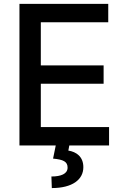

<svg xmlns="http://www.w3.org/2000/svg" viewBox="-20 -747 643 986"><path d="M79.9 0H266.3L252.5 67.5C304.7 72.4 327.4 82.7 327.1 114.3C326.7 146 293 159.4 244 159.4L246.1 218.8C351.2 218.8 408.4 175.4 408 111.2C408 57.5 371.8 32.7 331 26.3L335.9 0H540.1V-94.5H189.6V-317.1H512.1V-411.2H189.6V-632.8H535.9V-727.3H79.9Z"/></svg>

Font: Margiela Sans Medium
Style: Regular
Weight: 500
Designer: Stefan Endress, Andreas Faust
Version: Version 1.100;FEAKit 1.0